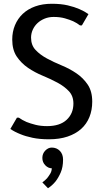

<svg xmlns="http://www.w3.org/2000/svg" viewBox="-20 -730 545 1020"><path d="M35 0ZM255 -710Q304 -710 340 -701.5Q376 -693 401 -682Q429 -670 450 -655L415 -595H405Q390 -607 369 -617Q351 -625 325 -632.5Q299 -640 265 -640Q239 -640 217 -631Q195 -622 179 -607Q163 -592 154 -572Q145 -552 145 -530Q145 -490 169 -464.5Q193 -439 229 -419.5Q265 -400 307.5 -382.5Q350 -365 386 -340.5Q422 -316 446 -280.5Q470 -245 470 -190Q470 -145 455 -108Q440 -71 411 -45Q382 -19 339 -4.5Q296 10 240 10Q191 10 153 2Q115 -6 89 -17Q58 -29 35 -45L70 -105H80Q98 -92 121 -82Q141 -74 168.5 -67Q196 -60 230 -60Q298 -60 334 -93.5Q370 -127 370 -180Q370 -220 346 -245.5Q322 -271 286 -290.5Q250 -310 207.5 -327.5Q165 -345 129 -369.5Q93 -394 69 -429.5Q45 -465 45 -520Q45 -561 59.5 -596Q74 -631 101 -656.5Q128 -682 167 -696Q206 -710 255 -710ZM205 109Q205 86 220.5 70Q236 54 255 54Q281 54 298 71.5Q315 89 315 118Q315 158 302.5 186.5Q290 215 275 234Q257 256 235 270L205 239Q219 229 230 217Q239 206 247 192.5Q255 179 255 164Q236 164 220.5 148Q205 132 205 109Z"/></svg>

Font: Scada
Style: Regular
Weight: 400
Designer: Jovanny Lemonad
Foundry: Jovanny Lemonad
Version: Version 3.005; ttfautohint (v0.91) -l 8 -r 50 -G 200 -x 0 -w